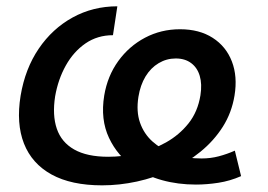

<svg xmlns="http://www.w3.org/2000/svg" viewBox="-20 -568 836 600"><path d="M299.3 11.2Q202.6 11.2 141.1 -22.7Q79.6 -56.6 54.9 -119.4Q30.3 -182.1 44.4 -269Q58.6 -353.5 101.1 -416Q143.6 -478.5 207 -513.4Q270.5 -548.3 346.7 -548.3L333 -458Q284.7 -458 247.3 -432.4Q210 -406.7 185.8 -363.5Q161.6 -320.3 152.3 -267.1Q143.1 -208 157.5 -165.8Q171.9 -123.5 211.9 -100.8Q252 -78.1 318.4 -78.1Q363.3 -78.1 410.2 -88.9Q457 -99.6 498.5 -122.8Q540 -146 569.1 -182.4Q598.1 -218.8 606.4 -270.5Q611.8 -305.2 604.2 -330.8Q596.7 -356.4 577.4 -370.8Q558.1 -385.3 529.3 -385.3Q500.5 -385.3 475.8 -370.6Q451.2 -356 434.8 -329.1Q418.5 -302.2 412.6 -265.6Q405.3 -219.7 417.5 -184.8Q429.7 -149.9 456.3 -126Q482.9 -102.1 518.6 -88.9Q539.6 -78.6 564.2 -75.7Q588.9 -72.8 609.9 -72.8Q638.2 -72.8 663.8 -79.6Q689.5 -86.4 713.9 -97.2L733.4 -17.6Q698.7 -2.4 662.4 3.2Q626 8.8 592.3 8.8Q536.1 8.8 486.6 -4.9Q437 -18.6 399.4 -45.4Q347.7 -79.6 320.6 -137.2Q293.5 -194.8 305.7 -269.5Q315.9 -330.6 349.6 -377.2Q383.3 -423.8 433.3 -450.2Q483.4 -476.6 542.5 -476.6Q603 -476.6 644.8 -449.7Q686.5 -422.9 704.6 -376Q722.7 -329.1 712.9 -269.5Q704.1 -215.8 676.3 -171.9Q648.4 -127.9 606.4 -93.8Q564.5 -59.6 513.7 -36.1Q462.9 -12.7 408 -0.7Q353 11.2 299.3 11.2Z"/></svg>

Font: Inter 17pt Medium
Style: Italic
Weight: 500
Italic angle: -9.3988°
Version: Version 4.001;git-66647c0bb